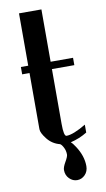

<svg xmlns="http://www.w3.org/2000/svg" viewBox="-103 -798 582 1055"><g transform="rotate(-10 187.5 -271.0)"><path d="M176.8 140.6Q176.8 125 192.4 98.1Q208 71.3 208 59.6Q208 38.1 198.7 20Q189.5 2 180.7 -2.9Q137.7 -13.7 110.4 -48.3Q83 -83 83 -103.5V-417H42V-458H83V-750H208V-458H333V-417H208V-110.4Q208 -42 223.6 -42Q260.7 -42 333 -85V-41Q290 -14.6 240.2 -2.9Q251 5.9 264.6 27.3Q301.8 84 301.8 140.6Q301.8 169.9 283.2 189Q264.6 208 239.3 208Q214.8 208 195.8 189Q176.8 169.9 176.8 140.6Z"/></g></svg>

Font: okolaks
Style: Bold
Weight: 600
Width: 8
Version: Version 000.6.0